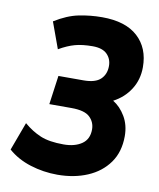

<svg xmlns="http://www.w3.org/2000/svg" viewBox="-82 -776 703 851"><g transform="rotate(10 269.5 -351.0)"><path d="M234 10Q171 10 112 -8.5Q53 -27 11 -64L58 -191Q94 -160 133.5 -143.5Q173 -127 238 -127Q288 -127 319.5 -148.5Q351 -170 351 -214Q351 -247 327.5 -269.5Q304 -292 245 -292H145L163 -422H276Q329 -422 352.5 -444.5Q376 -467 376 -504Q376 -536 355 -557Q334 -578 290 -578Q244 -578 211 -569Q178 -560 140 -538L97 -656Q153 -691 204.5 -701.5Q256 -712 309 -712Q415 -712 470 -661.5Q525 -611 525 -525Q525 -469 497 -425Q469 -381 421 -356Q454 -336 476.5 -298Q499 -260 499 -210Q499 -139 464 -90Q429 -41 369 -15.5Q309 10 234 10Z"/></g></svg>

Font: Finlandica
Style: Bold Italic
Weight: 700
Italic angle: -8°
Designer: Niklas Ekholm, Juho Hiilivirta, Jaakko Suomalainen
Foundry: Helsinki Type Studio
Version: Version 1.064; ttfautohint (v1.8.4.7-5d5b)